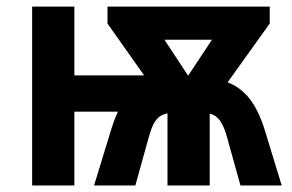

<svg xmlns="http://www.w3.org/2000/svg" viewBox="-20 -566 890 586"><path d="M267.1 0 318.8 -168.9Q328.1 -199.2 339.8 -225.1H207V0H78.1V-545.9H207V-335.9H419.9L308.1 -494.1V-545.9H803.2V-494.1L674.8 -314.9Q714.8 -299.3 742.2 -264.2Q769.5 -229 788.1 -168.9L839.8 0H713.9L673.8 -144Q668.9 -162.6 663.3 -175.8Q657.7 -189 651.4 -197.8Q645 -206.5 637.5 -211.7Q629.9 -216.8 620.1 -219.2V0H491.2V-220.2Q480 -217.8 471.4 -212.9Q462.9 -208 456.1 -199.2Q449.2 -190.4 443.8 -177Q438.5 -163.6 433.1 -144L393.1 0ZM554.2 -335 627 -444.8H481.9Z"/></svg>

Font: Droid Sans
Style: Bold
Weight: 700
Foundry: Ascender Corporation
Version: Version 1.00 build 112